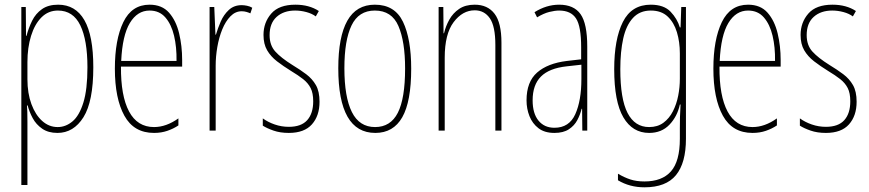

<svg xmlns="http://www.w3.org/2000/svg" viewBox="-20 -608 3708 819"><path d="M228 -588Q302 -588 340 -522Q378 -456 378 -321Q378 -175 336 -108Q294 -41 225 -41Q186 -41 160 -59Q134 -77 119.5 -104Q105 -131 98 -158H95Q96 -149 96.5 -130.5Q97 -112 97 -88V181H71V-578H90L91 -455H93Q102 -489 117 -519.5Q132 -550 159 -569Q186 -588 228 -588ZM227 -563Q186 -563 157 -534Q128 -505 112.5 -455Q97 -405 97 -343V-270Q97 -210 114 -164Q131 -118 160 -92Q189 -66 226 -66Q260 -66 289 -90Q318 -114 335.5 -170Q353 -226 353 -321Q353 -437 322.5 -500Q292 -563 227 -563Z M618 -588Q671 -588 701 -554Q731 -520 744 -466Q757 -412 757 -352V-324H496Q495 -199 530.5 -132.5Q566 -66 637 -66Q689 -66 741 -103V-73Q720 -59 694 -50Q668 -41 637 -41Q551 -41 510.5 -114.5Q470 -188 470 -315Q470 -439 506 -513.5Q542 -588 618 -588ZM618 -563Q566 -563 534 -510Q502 -457 497 -348H733Q734 -407 722.5 -455.5Q711 -504 685.5 -533.5Q660 -563 618 -563Z M1011 -586Q1021 -586 1033.5 -583.5Q1046 -581 1056 -575L1048 -551Q1042 -554 1032 -557Q1022 -560 1011 -560Q984 -560 963 -538.5Q942 -517 928 -482.5Q914 -448 907 -407.5Q900 -367 900 -328V-51H874V-578H894L899 -460H901Q909 -487 921.5 -516Q934 -545 956 -565.5Q978 -586 1011 -586Z M1343 -174Q1343 -114 1310.5 -77.5Q1278 -41 1212 -41Q1175 -41 1146.5 -51Q1118 -61 1101 -72V-103Q1123 -87 1152 -77Q1181 -67 1212 -67Q1265 -67 1290.5 -95.5Q1316 -124 1316 -176Q1316 -211 1305 -232.5Q1294 -254 1273 -270.5Q1252 -287 1222 -305Q1188 -326 1161.5 -346.5Q1135 -367 1119.5 -393.5Q1104 -420 1104 -459Q1104 -512 1137 -550Q1170 -588 1240 -588Q1299 -588 1340 -561L1327 -538Q1311 -550 1287 -556.5Q1263 -563 1239 -563Q1190 -563 1160 -536Q1130 -509 1130 -458Q1130 -415 1154.5 -388Q1179 -361 1227 -331Q1260 -311 1286 -291.5Q1312 -272 1327.5 -245Q1343 -218 1343 -174Z M1734 -315Q1734 -175 1696 -108Q1658 -41 1581 -41Q1423 -41 1423 -317Q1423 -451 1461.5 -519.5Q1500 -588 1579 -588Q1664 -588 1699 -515Q1734 -442 1734 -315ZM1449 -317Q1449 -194 1481 -130Q1513 -66 1580 -66Q1646 -66 1677 -127Q1708 -188 1708 -316Q1708 -431 1679.5 -497Q1651 -563 1579 -563Q1510 -563 1479.5 -499.5Q1449 -436 1449 -317Z M2005 -588Q2060 -588 2089.5 -549.5Q2119 -511 2119 -426V-51H2093V-416Q2093 -496 2069.5 -530Q2046 -564 2005 -564Q1953 -564 1915 -513.5Q1877 -463 1877 -362V-51H1851V-578H1871L1872 -466H1874Q1881 -496 1896.5 -524Q1912 -552 1938.5 -570Q1965 -588 2005 -588Z M2365 -588Q2428 -588 2456.5 -547.5Q2485 -507 2485 -409V-51H2464L2463 -144H2461Q2455 -119 2442.5 -95.5Q2430 -72 2406.5 -56.5Q2383 -41 2345 -41Q2303 -41 2277 -61Q2251 -81 2238.5 -112.5Q2226 -144 2226 -180Q2226 -259 2271 -298.5Q2316 -338 2398 -348L2459 -355V-406Q2459 -496 2437 -529.5Q2415 -563 2365 -563Q2347 -563 2323 -557Q2299 -551 2271 -534L2260 -556Q2311 -588 2365 -588ZM2397 -325Q2323 -317 2287.5 -281.5Q2252 -246 2252 -180Q2252 -124 2277 -93.5Q2302 -63 2345 -63Q2408 -63 2434 -121Q2460 -179 2460 -271V-332Z M2756 -588Q2812 -588 2840.5 -558Q2869 -528 2880 -491H2883L2886 -578H2906V-16Q2906 87 2863.5 139Q2821 191 2729 191Q2666 191 2616 161V133Q2643 149 2669 157.5Q2695 166 2729 166Q2804 166 2842 123Q2880 80 2880 -16V-63Q2880 -86 2880.5 -108.5Q2881 -131 2883 -162H2880Q2869 -111 2835.5 -76Q2802 -41 2749 -41Q2678 -41 2639 -107.5Q2600 -174 2600 -313Q2600 -441 2637 -514.5Q2674 -588 2756 -588ZM2756 -563Q2709 -563 2680 -531.5Q2651 -500 2638.5 -444Q2626 -388 2626 -313Q2626 -186 2657 -126Q2688 -66 2749 -66Q2785 -66 2810 -84.5Q2835 -103 2850.5 -133.5Q2866 -164 2873 -200Q2880 -236 2880 -272V-380Q2880 -429 2867.5 -470.5Q2855 -512 2828 -537.5Q2801 -563 2756 -563Z M3171 -588Q3224 -588 3254 -554Q3284 -520 3297 -466Q3310 -412 3310 -352V-324H3049Q3048 -199 3083.5 -132.5Q3119 -66 3190 -66Q3242 -66 3294 -103V-73Q3273 -59 3247 -50Q3221 -41 3190 -41Q3104 -41 3063.5 -114.5Q3023 -188 3023 -315Q3023 -439 3059 -513.5Q3095 -588 3171 -588ZM3171 -563Q3119 -563 3087 -510Q3055 -457 3050 -348H3286Q3287 -407 3275.5 -455.5Q3264 -504 3238.5 -533.5Q3213 -563 3171 -563Z M3634 -174Q3634 -114 3601.5 -77.5Q3569 -41 3503 -41Q3466 -41 3437.5 -51Q3409 -61 3392 -72V-103Q3414 -87 3443 -77Q3472 -67 3503 -67Q3556 -67 3581.5 -95.5Q3607 -124 3607 -176Q3607 -211 3596 -232.5Q3585 -254 3564 -270.5Q3543 -287 3513 -305Q3479 -326 3452.5 -346.5Q3426 -367 3410.5 -393.5Q3395 -420 3395 -459Q3395 -512 3428 -550Q3461 -588 3531 -588Q3590 -588 3631 -561L3618 -538Q3602 -550 3578 -556.5Q3554 -563 3530 -563Q3481 -563 3451 -536Q3421 -509 3421 -458Q3421 -415 3445.5 -388Q3470 -361 3518 -331Q3551 -311 3577 -291.5Q3603 -272 3618.5 -245Q3634 -218 3634 -174Z"/></svg>

Font: Noto Sans Tamil UI ExtraCondensed Thin
Style: Regular
Weight: 100
Width: 2
Designer: Jelle Bosma - Monotype Design Team
Foundry: Monotype Imaging Inc.
Version: Version 2.004; ttfautohint (v1.8.4.7-5d5b)